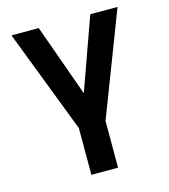

<svg xmlns="http://www.w3.org/2000/svg" viewBox="-111 -606 807 917"><g transform="rotate(-15 293.0 -147.0)"><path d="M227.1 224.6H358.9V-6.3L555.2 -517.6H420.4L293 -161.1L165.5 -517.6H30.8L227.1 -6.3Z"/></g></svg>

Font: CaskaydiaCove Nerd Font
Style: Bold
Weight: 700
Designer: Aaron Bell
Foundry: Saja Typeworks
Version: Version 2111.1;Nerd Fonts 2.3.0